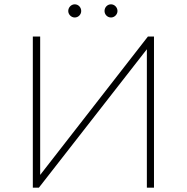

<svg xmlns="http://www.w3.org/2000/svg" viewBox="-20 -869 866 889"><path d="M326 -788C343 -788 356 -802 356 -818C356 -835 343 -849 326 -849C310 -849 296 -835 296 -818C296 -802 310 -788 326 -788ZM494 -788C510 -788 524 -802 524 -818C524 -835 510 -849 494 -849C477 -849 464 -835 464 -818C464 -802 477 -788 494 -788ZM132 0H160L660 -641V0H693V-700H665L166 -59V-700H132Z"/></svg>

Font: Talent ExtraLight
Style: Regular
Weight: 200
Designer: Mike Powis
Version: Version 1.001;hotconv 1.0.109;makeotfexe 2.5.65596